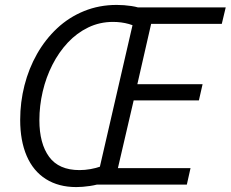

<svg xmlns="http://www.w3.org/2000/svg" viewBox="-20 -750 937 780"><path d="M290 10Q218 10 166.5 -22.5Q115 -55 88.5 -116.5Q62 -178 62 -263Q62 -335 79.5 -403.5Q97 -472 130.5 -531Q164 -590 212 -635Q260 -680 321.5 -705Q383 -730 454 -730Q484 -730 514 -725.5Q544 -721 564 -711L546 -630Q534 -644 503.5 -652.5Q473 -661 439 -661Q385 -661 338.5 -638.5Q292 -616 255.5 -577Q219 -538 193 -487Q167 -436 153.5 -378Q140 -320 140 -262Q140 -167 179.5 -113Q219 -59 303 -59Q325 -59 347.5 -63Q370 -67 390 -74Q410 -81 422 -90L403 -9Q376 1 345.5 5.5Q315 10 290 10ZM369 0 535 -720H897L881 -653H594L538 -408H803L788 -342H523L459 -67H754L739 0Z"/></svg>

Font: Instrument Sans SemiCondensed
Style: Italic
Weight: 400
Width: 4
Italic angle: -13°
Designer: Rodrigo Fuenzalida
Foundry: fragTYPE
Version: Version 1.000;gftools[0.9.28]